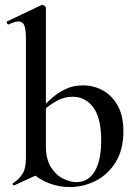

<svg xmlns="http://www.w3.org/2000/svg" viewBox="-20 -745 554 778"><path d="M263 13Q221 13 181 -1.5Q141 -16 108 -46L166 -153Q166 -99 187 -66.5Q208 -34 237 -20.5Q266 -7 289 -7Q338 -7 364 -51Q390 -95 390 -176Q390 -267 358 -310Q326 -353 274 -353Q239 -353 208.5 -335.5Q178 -318 153 -295L144 -303Q165 -325 189.5 -347Q214 -369 245.5 -384Q277 -399 316 -399Q360 -399 397 -378.5Q434 -358 457 -317Q480 -276 480 -213Q480 -138 448.5 -87.5Q417 -37 367 -12Q317 13 263 13ZM38 6Q34 7 32 2.5Q30 -2 33 -3Q58 -19 71.5 -41Q85 -63 85 -103V-592Q85 -626 78.5 -642Q72 -658 55 -658Q40 -658 15 -646Q11 -645 8.5 -651Q6 -657 8 -658L147 -724Q150 -725 152 -725Q156 -725 161 -721Q166 -717 166 -714V-53Z"/></svg>

Font: Cormorant Garamond Light SemiBold
Style: Regular
Weight: 600
Version: Version 4.001